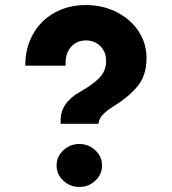

<svg xmlns="http://www.w3.org/2000/svg" viewBox="-20 -730 680 760"><path d="M429 -309Q400 -291 385.5 -274.5Q371 -258 370 -240H220V-254Q220 -323 296 -366Q346 -394 373 -421.5Q400 -449 400 -488Q400 -525 377 -547.5Q354 -570 320 -570Q283 -570 260 -543Q237 -516 240 -470H80Q80 -540 110.5 -594.5Q141 -649 195.5 -679.5Q250 -710 320 -710Q386 -710 441 -682.5Q496 -655 528 -607Q560 -559 560 -500Q560 -429 522 -385.5Q484 -342 429 -309ZM384 -75Q384 -40 357.5 -15Q331 10 294 10Q257 10 230.5 -15Q204 -40 204 -75Q204 -110 230.5 -135Q257 -160 294 -160Q331 -160 357.5 -135Q384 -110 384 -75Z"/></svg>

Font: Goli Bold
Style: Regular
Weight: 700
Designer: jaikishan Patel
Foundry: MagicType
Version: Version 1.000